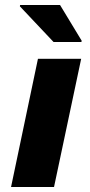

<svg xmlns="http://www.w3.org/2000/svg" viewBox="-20 -744 359 764"><path d="M24 0 131 -510H303L195 0ZM193 -577 59 -719 60 -724H219L305 -582L304 -577Z"/></svg>

Font: Saira Thin Expanded
Style: Bold Italic
Weight: 700
Width: 7
Italic angle: -12°
Version: Version 1.101